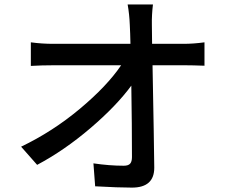

<svg xmlns="http://www.w3.org/2000/svg" viewBox="-20 -811 1040 866"><path d="M666 -613.3H808.6Q852.5 -613.3 902.3 -620.1V-514.6Q847.7 -516.6 814.5 -516.6H668Q674.8 -162.1 675.8 -54.7Q675.8 35.2 575.2 35.2Q514.6 35.2 409.2 29.3L401.4 -74.2Q473.6 -63.5 538.1 -63.5Q558.6 -63.5 566.9 -72.8Q575.2 -82 575.2 -102.5Q575.2 -243.2 572.3 -424.8Q504.9 -333 387.7 -232.9Q270.5 -132.8 147.5 -67.4L75.2 -149.4Q217.8 -217.8 340.3 -320.3Q462.9 -422.9 526.4 -516.6H220.7Q168.9 -516.6 119.1 -513.7V-620.1Q168.9 -613.3 218.8 -613.3H568.4Q567.4 -661.1 565.4 -699.2Q563.5 -747.1 555.7 -791H669.9Q664.1 -743.2 665 -699.2Z"/></svg>

Font: Gen Shin Gothic Medium
Style: Regular
Weight: 500
Designer: [Source Han Sans]
Ryoko NISHIZUKA  (kana & ideographs); Paul D. Hunt (Latin, Greek & Cyrillic); Wenlong ZHANG  (bopomofo
Version: Version 1.002.20150607